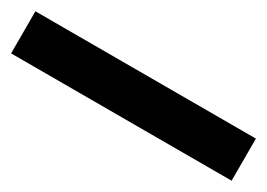

<svg xmlns="http://www.w3.org/2000/svg" viewBox="-15 -112 649 466"><g transform="rotate(30 309.0 121.0)"><path d="M0 180V62H618V180Z"/></g></svg>

Font: Archivo SemiBold SemiExpanded Black
Style: Regular
Weight: 900
Width: 6
Version: Version 2.001